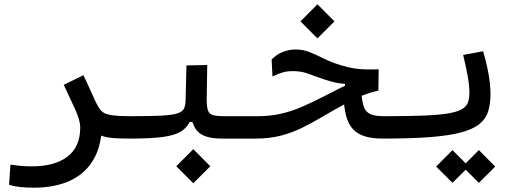

<svg xmlns="http://www.w3.org/2000/svg" viewBox="-20 -638 2384 888"><path d="M451.2 -76.7Q453.1 26.9 415.3 95Q377.4 163.1 306.4 196.5Q235.4 230 137.7 230Q98.6 230 73.7 227.1Q48.8 224.1 22 217.3L28.3 123.5Q56.2 127 75.7 129.2Q95.2 131.3 127.9 131.3Q232.9 131.3 292 86.4Q351.1 41.5 351.1 -49.3Q351.1 -80.6 327.4 -132.8Q303.7 -185.1 274.9 -245.6L365.7 -290Q384.8 -251 397.7 -221.4Q410.6 -191.9 420.7 -170.7Q430.7 -149.4 440.9 -134.3Q449.2 -122.1 463.4 -114.7Q477.5 -107.4 506.1 -104Q534.7 -100.6 585.9 -100.6Q604.5 -100.6 613.5 -91.3Q622.6 -82 622.6 -56.2Q622.6 -22 610.1 -9.5Q597.7 2.9 580.1 2.9Q537.1 2.9 508.3 1Q479.5 -1 459 -7.1Q438.5 -13.2 420.2 -25.4Q401.9 -37.6 379.9 -58.1Z M580.1 2.9 585.9 -100.6Q672.4 -100.6 722.9 -103Q773.4 -105.5 798.1 -112.8Q822.8 -120.1 830.3 -134.8Q837.9 -149.4 838.4 -174.3L842.3 -335.4L938.5 -337.4L936 -179.2Q936 -143.6 928.5 -124Q920.9 -104.5 910.4 -94Q899.9 -83.5 890.1 -74.2L857.4 -73.7Q842.8 -44.9 814 -28.1Q785.2 -11.2 730 -4.2Q674.8 2.9 580.1 2.9ZM1166 2.9Q1135.3 2.9 1108.6 2.9Q1082 2.9 1057.1 2.9Q1032.2 2.9 1007.3 2.9Q955.6 2.9 926 -9.3Q896.5 -21.5 882.6 -45.2Q868.7 -68.8 863.8 -102.1L936 -179.2Q936 -143.6 941.9 -127Q947.8 -110.4 965.3 -105.5Q982.9 -100.6 1018.6 -100.6Q1057.1 -100.6 1091.6 -100.6Q1126 -100.6 1171.9 -100.6Q1190.4 -100.6 1199.5 -87.6Q1208.5 -74.7 1208.5 -56.2Q1208.5 -22 1196 -9.5Q1183.6 2.9 1166 2.9ZM874 209.5 795.4 130.9 874 51.8 952.6 130.9Z M1752 2.9Q1697.8 2.9 1663.6 -8.8Q1629.4 -20.5 1609.9 -43.5Q1590.3 -66.4 1581.5 -100.1Q1572.8 -133.8 1568.8 -177.7L1650.9 -209.5Q1653.8 -177.7 1658.9 -156.7Q1664.1 -135.7 1675 -123.3Q1686 -110.8 1705.8 -105.7Q1725.6 -100.6 1757.8 -100.6Q1770.5 -100.6 1778.6 -98.1Q1786.6 -95.7 1790.5 -88.4Q1794.4 -81.1 1794.4 -65.9Q1794.4 -24.4 1782 -10.7Q1769.5 2.9 1752 2.9ZM1162.1 2.9Q1150.4 2.9 1144 -9.3Q1137.7 -21.5 1137.7 -51.3Q1137.7 -74.7 1146.5 -87.6Q1155.3 -100.6 1171.9 -100.6Q1228.5 -100.6 1277.6 -111.6Q1326.7 -122.6 1376.5 -144Q1426.3 -165.5 1484.9 -195.8Q1524.4 -216.3 1549.8 -229Q1575.2 -241.7 1599.4 -251Q1623.5 -260.3 1658.7 -270.5L1660.2 -237.8L1575.7 -231.9V-250Q1552.7 -251.5 1531.7 -256.1Q1510.7 -260.7 1477.5 -271.5Q1438 -284.7 1405.8 -296.9Q1373.5 -309.1 1335.9 -309.1Q1309.1 -309.1 1289.3 -303.7Q1269.5 -298.3 1240.2 -284.2L1236.3 -362.8Q1259.3 -386.7 1288.6 -397.9Q1317.9 -409.2 1346.2 -409.2Q1382.3 -409.2 1413.3 -396.5Q1444.3 -383.8 1479 -366.5Q1513.7 -349.1 1559.1 -335.4Q1590.3 -326.2 1615.7 -322Q1641.1 -317.9 1668.2 -317.1Q1695.3 -316.4 1731.4 -317.4L1730 -219.2Q1705.6 -213.4 1684.6 -206.5Q1663.6 -199.7 1639.4 -189.2Q1615.2 -178.7 1581.1 -160.2Q1522 -128.4 1472.9 -99.1Q1423.8 -69.8 1377 -46.9Q1330.1 -23.9 1278.3 -10.5Q1226.6 2.9 1162.1 2.9ZM1448.2 -460.4 1369.6 -539.1 1448.2 -618.2 1526.9 -539.1Z M1752 2.9Q1742.7 2.9 1739.3 -11.5Q1735.8 -25.9 1735.8 -52.7Q1735.8 -78.6 1742.7 -89.6Q1749.5 -100.6 1757.8 -100.6Q1863.8 -100.6 1934.6 -103.3Q2005.4 -106 2048.6 -112.8Q2091.8 -119.6 2114 -131.8Q2136.2 -144 2143.6 -162.6Q2150.9 -181.2 2150.9 -208Q2150.9 -244.1 2142.6 -288.6Q2134.3 -333 2122.1 -383.8L2214.4 -400.9Q2231 -343.8 2239.7 -294.7Q2248.5 -245.6 2248.5 -203.6Q2248.5 -157.7 2237.8 -123Q2227.1 -88.4 2197.5 -64.5Q2168 -40.5 2112.8 -25.6Q2057.6 -10.7 1969.2 -3.9Q1880.9 2.9 1752 2.9ZM2194.8 207.5 2119.1 132.3 2194.8 56.2 2270.5 132.3ZM2072.8 207.5 1997.1 132.3 2072.8 56.2 2148.4 132.3Z"/></svg>

Font: Cascadia Code
Style: Regular
Weight: 400
Monospace: yes
Designer: Aaron Bell
Foundry: Saja Typeworks
Version: Version 2106.017